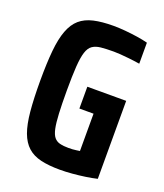

<svg xmlns="http://www.w3.org/2000/svg" viewBox="-131 -784 751 880"><g transform="rotate(20 244.0 -344.0)"><path d="M264.6 8Q209.8 8 171 -1.2Q132.2 -10.4 106.9 -33.2Q81.5 -55.9 66.8 -95.6Q52.2 -135.3 46.5 -196.6Q40.8 -257.9 40.8 -344Q40.8 -430.6 46.7 -491.6Q52.6 -552.6 67.8 -592.6Q82.9 -632.6 108.9 -655.1Q135 -677.6 174.9 -686.8Q214.9 -696 271.5 -696Q297.5 -696 328.1 -693.3Q358.6 -690.6 388.4 -686.1Q418.1 -681.6 440.7 -675.6V-573.1Q411.5 -577.7 387.4 -580.2Q363.2 -582.8 344.7 -584.1Q326.1 -585.4 312.4 -585.4Q275.5 -585.4 250.3 -582.8Q225.1 -580.2 209.3 -569.2Q193.4 -558.3 185.2 -532.5Q177 -506.8 173.9 -461.3Q170.8 -415.8 170.8 -344Q170.8 -277 173.1 -232.4Q175.3 -187.8 181 -161Q186.7 -134.2 197.6 -121Q208.5 -107.9 225.8 -103.6Q243 -99.3 267.6 -99.3Q277.1 -99.3 286.4 -99.8Q295.6 -100.3 304.7 -101.7Q313.7 -103 322.2 -104.2V-286.2H253.2V-392.6H442.7V-12.3Q418.3 -6.4 387.3 -1.9Q356.4 2.6 324.8 5.3Q293.2 8 264.6 8Z"/></g></svg>

Font: Saira Thin Condensed
Style: Regular
Weight: 100
Width: 3
Version: Version 1.101